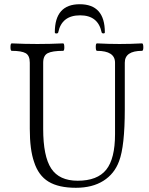

<svg xmlns="http://www.w3.org/2000/svg" viewBox="-20 -870 701 903"><path d="M237.8 -717.8Q237.8 -850.1 355 -850.1Q473.1 -850.1 473.1 -717.8Q473.1 -712.9 466.3 -712.9Q459.5 -712.9 458 -717.8Q441.4 -797.9 356.9 -797.9Q270.5 -797.9 253.9 -717.8Q252.9 -712.9 245.4 -712.6Q237.8 -712.4 237.8 -717.8ZM336.9 13.2Q255.9 13.2 208.3 -15.6Q160.6 -44.4 140.1 -108.9Q120.1 -166.5 120.1 -264.2V-575.2Q120.1 -608.9 100.6 -619.9Q81.1 -630.9 35.2 -630.9Q29.3 -630.9 29.3 -648.4Q29.3 -666 35.2 -666Q95.2 -663.1 155.8 -663.1Q216.8 -663.1 276.9 -666Q282.2 -666 282.5 -648.4Q282.7 -630.9 276.9 -630.9Q226.1 -630.9 204.6 -619.9Q183.1 -608.9 183.1 -575.2V-264.2Q183.1 -134.8 220.9 -77.4Q258.8 -20 345.2 -20Q438 -20 479.5 -71.8Q521 -123.5 521 -238.8V-575.2Q521 -630.9 436 -630.9Q430.7 -630.9 430.4 -648.4Q430.2 -666 436 -666Q490.2 -663.1 542 -663.1Q595.2 -663.1 647.9 -666Q653.8 -666 654.1 -648.4Q654.3 -630.9 647.9 -630.9Q566.9 -630.9 566.9 -575.2V-356Q566.9 -182.1 540 -111.8Q518.1 -52.2 466.1 -19.5Q414.1 13.2 336.9 13.2Z"/></svg>

Font: Junicode SmCond Light
Style: Regular
Weight: 300
Width: 4
Designer: Peter S. Baker
Version: Version 2.206